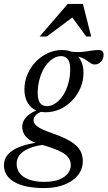

<svg xmlns="http://www.w3.org/2000/svg" viewBox="-73 -690 546 975"><path d="M409 -362.5Q398.5 -362.5 390.8 -367Q383 -371.5 374.5 -378Q366 -384.5 354.5 -391Q343 -397.5 325.8 -402Q308.5 -406.5 282.5 -406.5L271 -430Q309.5 -424 336.8 -426Q364 -428 385.2 -432Q406.5 -436 427 -436Q440 -436 446.5 -430Q453 -424 453 -412Q453 -400.5 449.2 -391.5Q445.5 -382.5 439.2 -376Q433 -369.5 425.2 -366Q417.5 -362.5 409 -362.5ZM165 -151Q182.5 -151 199.5 -160Q216.5 -169 231.8 -185.8Q247 -202.5 258.5 -225.8Q270 -249 276.8 -277.5Q283.5 -306 283.5 -339Q283.5 -374 271.2 -389.5Q259 -405 237 -405Q219.5 -405 202.5 -396Q185.5 -387 170.2 -370.2Q155 -353.5 143.5 -330.2Q132 -307 125.2 -278.5Q118.5 -250 118.5 -217Q118.5 -182 130.8 -166.5Q143 -151 165 -151ZM243 -436Q277.5 -436 301.5 -421.5Q325.5 -407 338.2 -381.2Q351 -355.5 351 -320.5Q351 -280.5 335.8 -244.2Q320.5 -208 293.8 -180Q267 -152 232.5 -136Q198 -120 159 -120Q124.5 -120 100.5 -134.5Q76.5 -149 63.8 -175Q51 -201 51 -235.5Q51 -275.5 66.2 -311.8Q81.5 -348 108.2 -376Q135 -404 169.5 -420Q204 -436 243 -436ZM151 265Q103.5 265 65.8 257.5Q28 250 1.5 235.2Q-25 220.5 -39 198.8Q-53 177 -53 149Q-53 117 -32 93.5Q-11 70 30.2 54.5Q71.5 39 133 31.5H175.5V43.5Q138.5 45 108.2 52.5Q78 60 56.2 72.5Q34.5 85 23 102.2Q11.5 119.5 11.5 140.5Q11.5 169 27.5 189.8Q43.5 210.5 74.8 222Q106 233.5 151.5 233.5Q198 233.5 227.8 221.5Q257.5 209.5 272 190.2Q286.5 171 286.5 149.5Q286.5 129 276.5 113.5Q266.5 98 246.2 86Q226 74 195.8 63.2Q165.5 52.5 125.5 41Q90.5 31 72 16.5Q53.5 2 46.8 -14.2Q40 -30.5 40 -46.5Q40 -67 51.8 -84.5Q63.5 -102 86 -116Q108.5 -130 139.5 -139L161.5 -128.5Q130 -123.5 113.8 -110Q97.5 -96.5 97.5 -80.5Q97.5 -72.5 101.2 -64.8Q105 -57 115 -49Q125 -41 144 -32.2Q163 -23.5 193 -13Q253 7.5 286.8 28.8Q320.5 50 334 74Q347.5 98 347.5 128.5Q347.5 158 333.8 183Q320 208 294.2 226.2Q268.5 244.5 232.2 254.8Q196 265 151 265ZM128 -504.5 271 -670H348L390 -504.5H365L290 -607H302L164.5 -504.5Z"/></svg>

Font: Newsreader 18pt
Style: Italic
Weight: 400
Italic angle: -17°
Version: Version 1.003